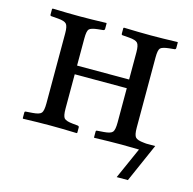

<svg xmlns="http://www.w3.org/2000/svg" viewBox="-87 -518 732 729"><g transform="rotate(15 279.0 -153.5)"><path d="M382.8 -77.1V-211.9H178.2V-77.1Q178.2 -47.9 185.5 -39.6Q193.4 -31.2 219.2 -28.8L238.8 -26.9Q245.1 -25.9 245.1 -21V0L243.2 2Q183.6 0 139.2 0Q91.8 0 32.2 2L30.8 0V-22Q30.8 -26.9 36.1 -26.9L62 -28.8Q88.9 -30.8 95.9 -39.6Q103 -48.3 103 -77.1V-353Q103 -380.9 95.2 -389.4Q87.4 -397.9 62 -399.9L36.1 -401.9Q30.8 -401.9 30.8 -407.2V-429.2L33.2 -431.2Q92.8 -429.2 139.2 -429.2Q184.6 -429.2 244.1 -431.2L245.1 -429.2V-408.2Q245.1 -402.8 238.8 -401.9L219.2 -399.9Q192.4 -397 185.3 -389.6Q178.2 -382.3 178.2 -353V-246.1H382.8V-353Q382.8 -380.9 375 -389.4Q367.2 -397.9 341.8 -399.9L315.9 -401.9Q311 -401.9 311 -407.2V-429.2L313 -431.2Q372.6 -429.2 419.9 -429.2Q464.4 -429.2 523.9 -431.2L524.9 -429.2V-408.2Q524.9 -402.3 519 -401.9L499 -399.9Q472.2 -397 465.1 -389.6Q458 -382.3 458 -353V-77.1Q458 -47.9 465.8 -39.6Q473.1 -31.2 499 -28.8L508.8 -27.8H543.9L477.1 124H433.1L487.8 1Q444.8 0 419.9 0Q371.6 0 312 2L311 0V-22Q311 -26.9 315.9 -26.9L341.8 -28.8Q368.7 -30.8 375.7 -39.6Q382.8 -48.3 382.8 -77.1Z"/></g></svg>

Font: Linux Libertine Display G
Style: Regular
Weight: 400
Designer: Philipp H. Poll
Foundry: Philipp H. Poll
Version: Version 5.0.9